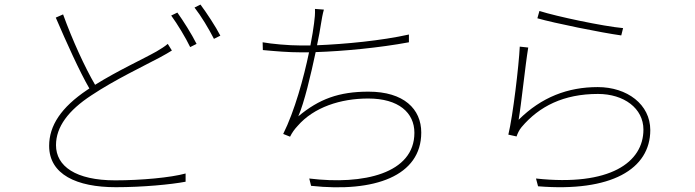

<svg xmlns="http://www.w3.org/2000/svg" viewBox="-20 -804 3040 840"><path d="M714 -612C700 -600 685 -591 665 -579C605 -545 495 -495 396 -433C351 -510 297 -628 256 -741L224 -727C271 -618 328 -491 371 -417L362 -411C247 -334 195 -254 195 -166C195 -41 315 15 487 15C605 15 729 3 792 -9V-45C727 -27 597 -15 484 -15C311 -15 225 -77 225 -169C225 -249 279 -321 380 -387C482 -455 609 -515 680 -553C702 -565 718 -574 732 -583ZM729 -736C756 -699 793 -638 812 -598L840 -612C818 -656 781 -714 756 -749ZM831 -771C860 -734 893 -679 916 -634L944 -648C924 -687 884 -748 857 -784Z M1769 -653C1648 -626 1490 -611 1367 -606C1375 -644 1381 -677 1384 -698C1387 -718 1392 -745 1397 -762L1358 -765C1359 -744 1357 -724 1354 -702C1351 -679 1346 -645 1338 -605C1324 -605 1310 -605 1297 -605C1241 -605 1168 -612 1129 -619L1130 -585C1184 -580 1240 -575 1298 -575H1332C1309 -464 1269 -318 1219 -218L1249 -206C1258 -224 1268 -238 1282 -253C1353 -335 1470 -373 1591 -373C1724 -373 1793 -311 1793 -223C1793 -45 1570 6 1333 -23L1341 9C1619 39 1823 -34 1823 -224C1823 -327 1747 -403 1592 -403C1463 -403 1376 -371 1285 -295C1311 -354 1340 -477 1361 -576C1483 -580 1640 -595 1769 -619Z M2331 -724C2404 -703 2611 -661 2698 -649L2706 -681C2619 -689 2415 -732 2340 -756ZM2291 -596 2254 -600C2250 -517 2224 -297 2204 -215L2240 -207C2244 -219 2251 -235 2262 -248C2339 -339 2446 -393 2596 -393C2710 -393 2795 -330 2795 -237C2795 -94 2649 12 2325 -23L2334 11C2654 37 2825 -64 2825 -235C2825 -347 2724 -423 2595 -423C2464 -423 2349 -379 2249 -280C2261 -350 2278 -518 2291 -596Z"/></svg>

Font: Noto Sans Japanese Thin
Style: Regular
Weight: 100
Designer: Ryoko NISHIZUKA (kana & ideographs); Paul D. Hunt (Latin, Greek & Cyrillic); Wenlong ZHANG (bopomofo); Sandoll Communica
Foundry: Adobe Systems Incorporated
Version: Version 1.000;PS 1;hotconv 1.0.78;makeotf.lib2.5.61930